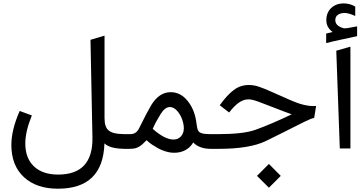

<svg xmlns="http://www.w3.org/2000/svg" viewBox="-20 -890 2176 1148"><path d="M605 -183.1Q605 -128.9 630.9 -108.9Q656.7 -88.9 714.4 -88.4L725.1 -87.9Q733.9 -87.9 733.9 -52.7V-36.1Q733.9 0 725.1 0L716.3 -0.5Q636.2 -2 604.5 -32.7Q596.2 238.3 326.2 238.3Q197.3 238.3 122.6 168.7Q47.9 99.1 47.9 -23.4Q47.9 -113.3 97.7 -226.6L170.4 -199.7Q131.3 -104 131.3 -31.7Q131.3 55.7 182.9 104.7Q234.4 153.8 327.6 153.8Q537.1 153.8 532.7 -69.3L521 -651.9L605 -676.8Z M1017.1 -55.7Q1044.4 -55.7 1061.8 -74.5Q1079.1 -93.3 1079.1 -123Q1079.1 -147.9 1068.8 -176.8Q1058.6 -205.6 1038.6 -227.8Q1018.6 -250 995.6 -250Q966.8 -250 940.9 -209Q913.1 -164.6 893.1 -119.6Q965.3 -55.7 1017.1 -55.7ZM1152.8 -166Q1153.8 -160.2 1155.3 -149.2Q1156.7 -138.2 1157.5 -134.3Q1158.2 -130.4 1159.9 -122.3Q1161.6 -114.3 1163.3 -111.8Q1165 -109.4 1168.5 -104.2Q1171.9 -99.1 1176 -97.7Q1180.2 -96.2 1186.3 -93.5Q1192.4 -90.8 1200.7 -90.1Q1209 -89.4 1219.2 -88.6Q1229.5 -87.9 1242.7 -87.9H1251Q1259.8 -87.9 1259.8 -52.7V-36.1Q1259.8 0 1251 0H1241.2Q1171.9 0 1135.3 -38.1Q1118.2 -8.8 1088.9 7.3Q1059.6 23.4 1021.5 23.4Q997.1 23.4 971.2 15.6Q945.3 7.8 925.5 -3.2Q905.8 -14.2 889.6 -25.1Q873.5 -36.1 865.2 -43.9L856.4 -51.8Q840.3 -35.6 833 -28.8Q825.7 -22 812.7 -13.7Q799.8 -5.4 785.6 -2.7Q771.5 0 751.5 0H719.7Q708.5 0 704.8 -8.3Q701.2 -16.6 701.2 -36.1V-52.7Q701.2 -71.8 704.8 -79.8Q708.5 -87.9 719.7 -87.9H759.3Q794.4 -87.9 811.5 -122.6Q858.9 -218.8 883.8 -260.7Q931.2 -338.9 1000.5 -338.9Q1058.6 -338.9 1100.1 -288.8Q1141.6 -238.8 1152.8 -166Z M1870.1 -256.3 1858.4 -184.6Q1849.6 -183.6 1835 -177.7Q1820.3 -171.9 1795.2 -159.4Q1770 -147 1742.2 -132.8Q1714.4 -118.7 1665.5 -94.2Q1616.7 -69.8 1568.8 -46.4Q1472.2 0 1286.1 0H1245.6Q1222.2 0 1222.2 -36.1V-52.7Q1222.2 -87.9 1245.6 -87.9H1281.7Q1435.5 -87.9 1507.3 -113.8Q1605.5 -149.4 1724.1 -206.5Q1689.9 -218.3 1596.2 -254.9Q1512.2 -288.1 1491.7 -292.5Q1477.1 -295.9 1463.9 -295.9Q1409.7 -295.9 1350.1 -217.3L1293.9 -260.7Q1336.4 -320.3 1376.7 -351.1Q1417 -381.8 1467.3 -381.8Q1482.9 -381.8 1498.8 -379.2Q1514.6 -376.5 1533.4 -369.6Q1552.2 -362.8 1564.7 -357.9Q1577.1 -353 1601.6 -342Q1626 -331.1 1637.2 -326.2Q1648.9 -321.3 1670.2 -311.8Q1691.4 -302.2 1706.1 -295.7Q1720.7 -289.1 1741.7 -280.8Q1762.7 -272.5 1779.5 -267.6Q1796.4 -262.7 1815.9 -259.3Q1835.4 -255.9 1852.5 -255.9Q1861.3 -255.9 1870.1 -256.3ZM1587.9 90.3 1658.7 161.6 1587.9 232.4 1516.6 161.6Z M1990.7 -586.8 2075.2 -611V-2.3H2011.7ZM1968.8 -698.7Q1950.2 -712.4 1940.7 -729.7Q1931.2 -747.1 1931.2 -769.5Q1931.2 -814 1960 -841.8Q1988.8 -869.6 2036.1 -869.6Q2044.9 -869.6 2054 -868.4Q2063 -867.2 2071.5 -864.7Q2080.1 -862.3 2088.1 -858.9Q2096.2 -855.5 2104 -850.6V-794.4Q2064.9 -812.5 2040 -812.5Q2017.1 -812.5 2001 -802Q1984.9 -791.5 1984.9 -769.5Q1984.9 -735.4 2032.7 -721.7Q2036.1 -720.7 2043.5 -720.7Q2049.3 -720.7 2060.3 -722.4Q2071.3 -724.1 2087.6 -727.5Q2104 -731 2115.2 -732.4V-673.8Q2096.2 -669.4 2069.1 -663.6Q2042 -657.7 2021.7 -653.6Q2001.5 -649.4 1976.3 -643.6Q1951.2 -637.7 1930.2 -632.3V-689.5Q1935.5 -690.9 1942.6 -692.4Q1949.7 -693.8 1956.5 -695.6Q1963.4 -697.3 1968.8 -698.7Z"/></svg>

Font: Samim FD
Style: FD
Weight: 400
Foundry: DejaVu fonts team - Redesigned by Saber Rastikerdar
Version: Version 4.0.5